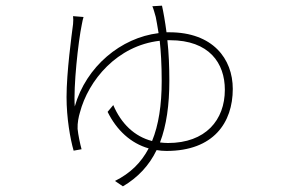

<svg xmlns="http://www.w3.org/2000/svg" viewBox="-20 -592 996 678"><path d="M580 -450C719 -450 774 -369 774 -275C774 -168 706 -87 573 -87C563 -87 554 -88 545 -89C568 -149 578 -222 578 -307C578 -357 576 -406 571 -450ZM568 -478C563 -516 557 -550 552 -572L518 -570C522 -561 526 -546 530 -532C532 -520 536 -502 540 -475C407 -459 284 -357 244 -216C239 -286 256 -444 269 -506C271 -517 273 -526 275 -532L238 -535C239 -526 239 -519 238 -507C233 -468 215 -337 215 -249C215 -176 228 -101 240 -60L268 -65C263 -83 256 -116 254 -137C253 -158 258 -181 262 -194C292 -309 394 -431 544 -448C548 -412 551 -365 551 -306C551 -221 540 -150 517 -94C455 -110 408 -155 380 -221L360 -197C392 -132 442 -86 505 -68C478 -17 440 20 386 47L414 66C467 35 507 -8 533 -62C545 -60 556 -59 568 -59C734 -59 802 -159 802 -278C802 -385 731 -478 578 -478Z"/></svg>

Font: Kinto Sans Thin
Style: Regular
Weight: 100
Designer: Authors: Ryoko NISHIZUKA  (kana & ideographs); Paul D. Hunt (Latin, Greek & Cyrillic); Wenlong ZHANG  (bopomofo); Sandol
Foundry: Adobe Systems Incorporated, ookami Inc.
Version: Version 0.001